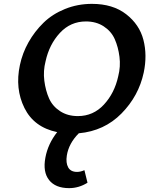

<svg xmlns="http://www.w3.org/2000/svg" viewBox="-20 -685 797 994"><path d="M456 -665Q564 -665 633 -611.5Q702 -558 722.5 -478.5Q743 -399 724 -309Q698 -188 609 -97.5Q520 -7 388 5Q336 57 326 120Q320 158 333 181.5Q346 205 379 205Q397 205 417 196L433 261Q388 289 338 289Q267 289 234 247Q201 205 215 131Q228 60 276 -1Q156 -26 106.5 -126Q57 -226 83 -348Q96 -410 127.5 -466Q159 -522 205 -567Q251 -612 316.5 -638.5Q382 -665 456 -665ZM592 -290Q605 -340 598.5 -391Q592 -442 574 -482.5Q556 -523 517 -548.5Q478 -574 425 -574Q345 -574 290 -514.5Q235 -455 216 -368Q203 -318 209.5 -267Q216 -216 234 -175.5Q252 -135 291 -109.5Q330 -84 383 -84Q463 -84 518 -143.5Q573 -203 592 -290Z"/></svg>

Font: EauTest
Style: Bold Italic
Weight: 700
Italic angle: -12°
Designer: Christian Thalmann (Catharsis Fonts)
Version: Version 0.001;PS 000.001;hotconv 1.0.88;makeotf.lib2.5.64775